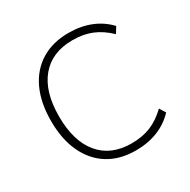

<svg xmlns="http://www.w3.org/2000/svg" viewBox="-162 -863 1008 1021"><g transform="rotate(-30 342.0 -352.5)"><path d="M388 8Q290 8 220 -35.5Q150 -79 112 -160Q74 -241 74 -353Q74 -465 111.5 -545.5Q149 -626 219.5 -669.5Q290 -713 388 -713Q462 -713 522.5 -689Q583 -665 627 -618L604 -581Q556 -627 504.5 -648Q453 -669 387 -669Q261 -669 192 -587Q123 -505 123 -353Q123 -201 192 -118.5Q261 -36 387 -36Q453 -36 504.5 -57Q556 -78 604 -124L627 -87Q583 -40 522.5 -16Q462 8 388 8Z"/></g></svg>

Font: Nunito Sans 10pt ExtraLight
Style: Regular
Weight: 250
Designer: Vernon Adams
Foundry: Vernon Adams
Version: Version 3.101;gftools[0.9.27]